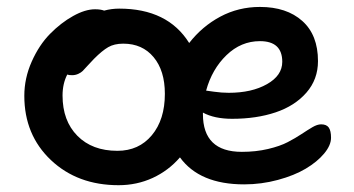

<svg xmlns="http://www.w3.org/2000/svg" viewBox="-20 -507 1031 559"><path d="M325.2 32.2Q205.6 32.2 128.2 -41Q50.8 -114.3 50.8 -228Q50.8 -279.3 72.3 -327.6Q93.8 -376 125.7 -408.4Q157.7 -440.9 192.9 -460.4Q228 -480 256.8 -480Q272.9 -480 283.2 -476.1Q304.7 -481.9 327.1 -481.9Q468.3 -481.9 530.8 -381.8Q568.4 -430.2 621.3 -458.5Q674.3 -486.8 736.8 -486.8Q814.5 -486.8 860.1 -446Q905.8 -405.3 905.8 -329.1Q905.8 -275.9 872.1 -237.3Q838.4 -198.7 782.5 -179.9Q726.6 -161.1 655.8 -161.1Q604 -161.1 570.8 -179.2V-174.8Q570.8 -64.9 684.1 -64.9Q725.1 -64.9 760.3 -73.2Q795.4 -81.5 817.9 -93.3Q840.3 -105 857.9 -116.7Q875.5 -128.4 889.6 -136.7Q903.8 -145 915 -145Q930.7 -145 937.3 -135.5Q943.8 -126 943.8 -106Q943.8 -84 923.6 -59.8Q903.3 -35.6 870.1 -15.9Q836.9 3.9 789.1 16.8Q741.2 29.8 690.9 29.8Q561 29.8 503.9 -48.8Q470.7 -10.3 424.6 11Q378.4 32.2 325.2 32.2ZM736.8 -387.2Q681.6 -387.2 639.4 -346.4Q597.2 -305.7 580.1 -243.2Q580.6 -243.2 603 -240Q625.5 -236.8 646 -236.8Q712.9 -236.8 757.3 -262Q801.8 -287.1 801.8 -327.1Q801.8 -387.2 736.8 -387.2ZM162.1 -229Q162.1 -155.3 205.3 -111.6Q248.5 -67.9 321.8 -67.9Q384.3 -67.9 422.1 -113.3Q460 -158.7 460 -233.9Q460 -301.3 427.2 -340.6Q394.5 -379.9 338.9 -379.9Q312.5 -379.9 294.9 -369.6Q277.3 -359.4 253.9 -335.9Q246.1 -328.1 235.6 -316.4Q225.1 -304.7 220.7 -300.3Q216.3 -295.9 208 -292Q199.7 -288.1 189.9 -288.1Q179.7 -288.1 175.8 -290Q162.1 -263.2 162.1 -229Z"/></svg>

Font: Shantell Sans Bouncy
Style: Regular
Weight: 500
Designer: Stephen Nixon, Anya Danilova, Shantell Martin
Foundry: Arrow Type
Version: Version 1.006;[9816181b4]